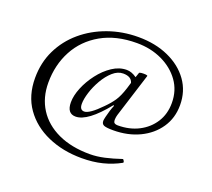

<svg xmlns="http://www.w3.org/2000/svg" viewBox="-118 -829 1100 997"><g transform="rotate(20 432.0 -330.0)"><path d="M423 16Q319 16 235 -21Q151 -58 102.5 -127Q54 -196 54 -293Q54 -378 88 -448Q122 -518 182 -569Q242 -620 320.5 -648Q399 -676 487 -676Q581 -676 654 -643Q727 -610 768.5 -552Q810 -494 810 -417Q810 -346 773 -291.5Q736 -237 672 -206.5Q608 -176 527 -176Q491 -176 477 -181.5Q463 -187 463 -205Q463 -211 467 -228Q471 -245 477 -264.5Q483 -284 489 -297L485 -299Q386 -176 320 -176Q272 -176 272 -238Q272 -275 290 -319Q308 -363 339 -403.5Q370 -444 408.5 -469.5Q447 -495 488 -495Q515 -495 543 -475L552 -501Q553 -505 565 -506Q577 -507 588 -506Q599 -505 598 -501L522 -260Q516 -240 517.5 -224Q519 -208 541 -208Q606 -208 656.5 -234Q707 -260 736.5 -306Q766 -352 766 -413Q766 -482 729 -533.5Q692 -585 629.5 -614.5Q567 -644 490 -644Q375 -644 293.5 -597.5Q212 -551 169.5 -471.5Q127 -392 127 -294Q127 -211 166.5 -149Q206 -87 280 -52.5Q354 -18 456 -18Q494 -18 536.5 -27.5Q579 -37 626 -53Q629 -54 633.5 -46Q638 -38 634 -35Q589 -10 537 3Q485 16 423 16ZM353 -216Q382 -216 444 -280Q471 -307 488.5 -333Q506 -359 521 -406L531 -439Q522 -471 477 -471Q447 -471 420 -447Q393 -423 372 -386.5Q351 -350 339.5 -313Q328 -276 328 -250Q328 -216 353 -216Z"/></g></svg>

Font: Junicode SmExp
Style: Regular
Weight: 400
Width: 6
Designer: Peter S. Baker
Version: Version 2.205; ttfautohint (v1.8.4)